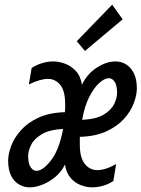

<svg xmlns="http://www.w3.org/2000/svg" viewBox="-20 -794 608 825"><path d="M108 11Q83 11 61.5 -1.5Q40 -14 27.5 -39.5Q15 -65 15 -104Q15 -132 28 -167Q41 -202 70 -234.5Q99 -267 145.5 -288.5Q192 -310 259 -312Q260 -321 260 -329Q260 -337 260 -347Q260 -403 239 -429Q218 -455 186 -455Q152 -455 104 -431L116 -502Q140 -517 163.5 -523.5Q187 -530 208 -530Q233 -530 259 -520.5Q285 -511 305.5 -489.5Q326 -468 332 -430Q355 -477 396 -503.5Q437 -530 476 -530Q502 -530 522.5 -517Q543 -504 555.5 -478.5Q568 -453 568 -414Q568 -386 555 -351Q542 -316 513.5 -284Q485 -252 438 -230Q391 -208 323 -206Q323 -198 323 -190Q323 -182 323 -172Q323 -116 344.5 -89.5Q366 -63 398 -63Q415 -63 435.5 -69.5Q456 -76 479 -89L467 -16Q443 -1 420 5Q397 11 376 11Q352 11 327 1.5Q302 -8 283.5 -29.5Q265 -51 259 -87Q245 -57 219 -35Q193 -13 163.5 -1Q134 11 108 11ZM136 -60Q165 -60 200 -106Q235 -152 251 -240Q192 -237 159 -217Q126 -197 113.5 -171Q101 -145 101 -124Q101 -90 112 -75Q123 -60 136 -60ZM333 -279Q393 -282 425.5 -301.5Q458 -321 470.5 -347Q483 -373 483 -394Q483 -428 472.5 -443Q462 -458 448 -458Q429 -458 406 -437Q383 -416 363 -376.5Q343 -337 333 -279ZM345 -575 310 -617 462 -774 507 -711Z"/></svg>

Font: Ubuntu Sans Mono
Style: Italic
Weight: 400
Italic angle: -13.5°
Monospace: yes
Designer: Dalton Maag Ltd
Foundry: Dalton Maag Ltd
Version: Version 1.006